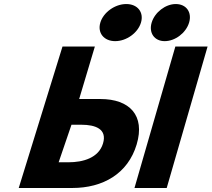

<svg xmlns="http://www.w3.org/2000/svg" viewBox="-20 -933 1049 952"><path d="M606.2 -913C550.1 -913 492.8 -872 477.5 -821C462.3 -770 495.1 -729 551.2 -729C607.3 -729 663.7 -770 679 -821C694.3 -872 662.3 -913 606.2 -913ZM851.5 -913C800.5 -913 747.3 -872 732 -821C716.7 -770 745.5 -729 796.5 -729C848.8 -729 902.3 -770 917.6 -821C932.9 -872 903.8 -913 851.5 -913ZM1009.2 -702.1H849.4L646.8 -0.9H806.6ZM72.9 -0.9 289.8 -702.1H450.3L372.5 -442H478.2C622.1 -442 700.8 -361.3 657.6 -216.8C614.1 -71.4 490.2 -0.9 338.3 -0.9ZM334.4 -314.5 270.8 -128.4H320.4C390.9 -128.4 469.2 -149.6 490.8 -221.9C512.2 -293.3 453.1 -314.5 383.9 -314.5Z"/></svg>

Font: Hussar
Style: BdSuprExtOblThree
Weight: 700
Foundry: Cannot Into Space Fonts
Version: Version 2.00